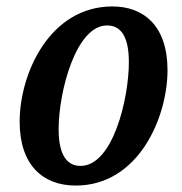

<svg xmlns="http://www.w3.org/2000/svg" viewBox="-20 -566 566 596"><path d="M215 10C411 10 500 -203 500 -348C500 -488 424 -546 329 -546C135 -546 41 -339 41 -188C41 -55 112 10 215 10ZM230 -51C189 -51 162 -83 162 -165C162 -282 216 -487 312 -487C354 -487 380 -455 380 -373C380 -261 331 -51 230 -51Z"/></svg>

Font: Noto Serif Condensed SemiBold
Style: Italic
Weight: 600
Width: 3
Italic angle: -12°
Designer: Monotype Design Team
Foundry: Monotype Imaging Inc.
Version: Version 2.014